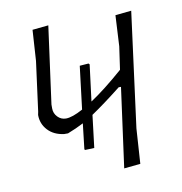

<svg xmlns="http://www.w3.org/2000/svg" viewBox="-60 -516 548 577"><g transform="rotate(-10 214.0 -227.5)"><path d="M114 -129Q83 -133 65 -152.5Q47 -172 47 -199L49 -209L69 -360L75 -454L124 -459L92 -223V-211Q92 -196 102.5 -185Q113 -174 128 -174Q147 -174 180 -192L196 -323L223 -325L226 -322L212 -211Q256 -240 313 -290L323 -360L328 -454L377 -459L331 -108L324 -1L274 4L307 -239H300Q248 -198 208 -171L196 -72L168 -71L166 -73L175 -151Q152 -139 126 -129Z"/></g></svg>

Font: Alegreya Sans SC Light
Style: Italic
Weight: 300
Italic angle: -7°
Designer: Juan Pablo del Peral
Foundry: Huerta Tipografica
Version: Version 2.007